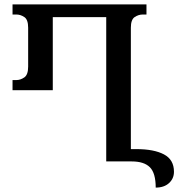

<svg xmlns="http://www.w3.org/2000/svg" viewBox="-20 -734 827 873"><path d="M600 -56Q680 -56 725.5 -32Q771 -8 771 47Q771 78 748.5 98.5Q726 119 688 119Q688 53 661.5 26.5Q635 0 579 0H463V-656H220V-324H37V-370H55Q73 -370 90.5 -382Q108 -394 108 -431V-608Q108 -645 90.5 -656.5Q73 -668 55 -668H37V-714H646V-668H629Q610 -668 592.5 -656.5Q575 -645 575 -608V-56Z"/></svg>

Font: Noto Serif Georgian SemiCondensed Medium
Style: Regular
Weight: 500
Width: 4
Designer: Monotype Design Team, Akaki Razmadze
Foundry: Google LLC
Version: Version 2.003; ttfautohint (v1.8.4.7-5d5b)